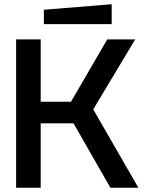

<svg xmlns="http://www.w3.org/2000/svg" viewBox="-20 -886 678 906"><path d="M56 0V-700H172V-406H315L486 -700H618L420 -370L633 0H501L327 -304H172V0ZM187 -772V-840L507 -866V-772Z"/></svg>

Font: Tektur Medium
Style: Regular
Weight: 500
Designer: Adam Jagosz
Foundry: Adam Jagosz
Version: Version 1.005;gftools[0.9.30]